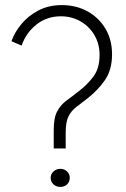

<svg xmlns="http://www.w3.org/2000/svg" viewBox="-20 -756 495 754"><path d="M191 -173V-246Q191 -294 205 -319.5Q219 -345 241 -361Q263 -377 287 -396Q323 -423 347 -455.5Q371 -488 371 -540Q371 -584 350.5 -618.5Q330 -653 295.5 -672.5Q261 -692 219 -692Q164 -692 123 -659.5Q82 -627 65 -577L25 -594Q37 -629 64 -661.5Q91 -694 131 -715Q171 -736 223 -736Q279 -736 323.5 -711.5Q368 -687 394 -643.5Q420 -600 420 -543Q420 -482 392.5 -442Q365 -402 324 -370Q300 -351 280.5 -336.5Q261 -322 249.5 -300Q238 -278 238 -236V-173ZM217 -22Q201 -22 190 -32Q179 -42 179 -58Q179 -72 190 -82.5Q201 -93 217 -93Q233 -93 243.5 -82.5Q254 -72 254 -58Q254 -42 243.5 -32Q233 -22 217 -22Z"/></svg>

Font: Synthetic Light
Style: Regular
Weight: 300
Designer: Santiago Orozco
Foundry: Typemade
Version: Version 2.000; ttfautohint (v1.8.4.7-5d5b)